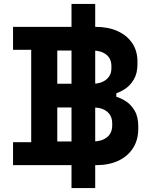

<svg xmlns="http://www.w3.org/2000/svg" viewBox="-20 -836 762 972"><path d="M468 0H46V-116H138V-584H46V-700H464Q528 -700 575.5 -678.5Q623 -657 649.5 -617.5Q676 -578 676 -523V-513Q676 -465 658 -434.5Q640 -404 615.5 -387.5Q591 -371 569 -364V-346Q591 -340 617 -323.5Q643 -307 661.5 -276Q680 -245 680 -195V-185Q680 -127 653 -85.5Q626 -44 578.5 -22Q531 0 468 0ZM270 -292V-120H452Q495 -120 521.5 -141Q548 -162 548 -201V-211Q548 -250 522 -271Q496 -292 452 -292ZM270 -580V-412H450Q491 -412 517.5 -433Q544 -454 544 -491V-501Q544 -539 518 -559.5Q492 -580 450 -580ZM462 -816V116H342V-816Z"/></svg>

Font: Space Grotesk Variable Light
Style: Regular
Weight: 300
Designer: Florian Karsten
Foundry: Florian Karsten
Version: Version 2.000